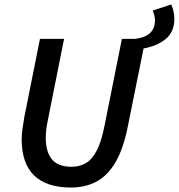

<svg xmlns="http://www.w3.org/2000/svg" viewBox="-20 -828 801 860"><path d="M297 12Q189 12 133 -42Q77 -96 77 -205Q77 -227 81 -253Q85 -279 89 -304L159 -654H267L194 -288Q185 -246 185 -211Q185 -148 212.5 -114.5Q240 -81 301 -81Q336 -81 364 -97Q392 -113 413 -153Q434 -193 448 -264L526 -654H586Q674 -665 674 -736Q674 -758 664 -781L747 -808Q761 -776 761 -744Q761 -686 723 -654Q685 -622 623 -611L553 -264Q533 -162 497.5 -101.5Q462 -41 412 -14.5Q362 12 297 12Z"/></svg>

Font: Source Sans 3 Semibold
Style: Italic
Weight: 600
Italic angle: -11°
Designer: Paul D. Hunt
Foundry: Adobe
Version: Version 3.052;hotconv 1.1.0;makeotfexe 2.6.0